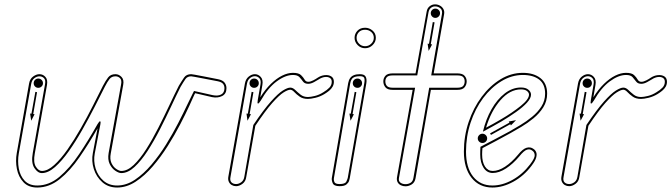

<svg xmlns="http://www.w3.org/2000/svg" viewBox="-20 -832 3000 858"><path d="M146.5 6Q107 6 84.8 -17.8Q62.5 -41.5 55.5 -77Q48.5 -112.5 55 -148.5L110 -459Q113.5 -479.5 128 -490Q142.5 -500.5 156 -500.5Q172 -500.5 183 -488.2Q194 -476 190 -452.5L135.5 -146.5Q128 -106.5 140.2 -87.2Q152.5 -68 167 -68Q193 -68 222.2 -94.5Q251.5 -121 281.8 -164.2Q312 -207.5 341 -258.5Q370 -309.5 395.2 -359.5Q420.5 -409.5 440 -448.5Q452 -471.5 463.2 -486Q474.5 -500.5 496 -500.5Q511 -500.5 523 -488.2Q535 -476 530.5 -452.5L475 -146.5Q470 -120.5 478.2 -103Q486.5 -85.5 499.8 -76.8Q513 -68 522 -68Q549.5 -68 577.8 -95Q606 -122 633.8 -165.8Q661.5 -209.5 687.5 -260.8Q713.5 -312 736.8 -361.5Q760 -411 779 -448.5Q792.5 -471 802.8 -485.8Q813 -500.5 834.5 -500.5Q837.5 -500.5 851.2 -498Q865 -495.5 890.8 -490.5Q916.5 -485.5 954.5 -478Q975 -474 983.5 -463Q992 -452 992 -438Q992 -412.5 972.5 -402.8Q953 -393 927.5 -398L852 -415.5L847.5 -406.5Q841.5 -393 825.5 -358Q809.5 -323 785.2 -276.2Q761 -229.5 730 -180.2Q699 -131 662.8 -88.8Q626.5 -46.5 586.2 -20.2Q546 6 503.5 6Q464 6 437.2 -17.8Q410.5 -41.5 399.2 -77Q388 -112.5 395 -148.5L416 -258.5Q377 -190 335.2 -129.5Q293.5 -69 246.8 -31.5Q200 6 146.5 6ZM146.5 -3Q199.5 -3 245.8 -42Q292 -81 334 -143.8Q376 -206.5 416 -277.5Q424.5 -292 427.8 -289.8Q431 -287.5 428.5 -276L403.5 -146.5Q397 -112.5 407.2 -79.2Q417.5 -46 442.2 -24.5Q467 -3 503.5 -3Q544.5 -3 583.2 -29Q622 -55 657.2 -96.8Q692.5 -138.5 722.5 -187Q752.5 -235.5 776.2 -281.8Q800 -328 816.2 -362.8Q832.5 -397.5 839.5 -410.5L847 -425.5L929.5 -407Q952.5 -402 967.8 -409.5Q983 -417 983 -438Q983 -449.5 976.5 -457.5Q970 -465.5 952.5 -469Q914.5 -476.5 889 -481.2Q863.5 -486 850.2 -488.5Q837 -491 834.5 -491Q817.5 -491 809 -479Q800.5 -467 787 -444Q768 -406.5 744.8 -356.5Q721.5 -306.5 695 -254.5Q668.5 -202.5 639.8 -158Q611 -113.5 581.2 -86Q551.5 -58.5 522 -58.5Q511 -58.5 495.5 -68.8Q480 -79 470.2 -99Q460.5 -119 465.5 -148.5L521 -454Q525 -473.5 516.8 -482.2Q508.5 -491 496 -491Q479 -491 469.5 -479Q460 -467 448.5 -444.5Q429 -405.5 403.2 -355Q377.5 -304.5 348.2 -252.8Q319 -201 287.8 -156.8Q256.5 -112.5 225.8 -85.5Q195 -58.5 167 -58.5Q148.5 -58.5 133.5 -81.5Q118.5 -104.5 126.5 -148.5L181 -454Q185 -473.5 177 -482.2Q169 -491 156 -491Q145 -491 133.8 -482.8Q122.5 -474.5 119.5 -457.5L64 -146.5Q58 -112 64 -79Q70 -46 90.2 -24.5Q110.5 -3 146.5 -3ZM119.5 -292.5 114.5 -324.5 120.5 -324 138 -421.5 145.5 -420 128.5 -322.5 134.5 -321.5ZM151 -439.5Q142.5 -439.5 136.5 -445.5Q130.5 -451.5 130.5 -460Q130.5 -469 136.5 -475Q142.5 -481 151 -481Q159.5 -481 165.8 -475Q172 -469 172 -460Q172 -451.5 165.8 -445.5Q159.5 -439.5 151 -439.5Z M1035 0Q1024.5 0 1015.8 -5Q1007 -10 1002.5 -19.8Q998 -29.5 1000.5 -43L1074.5 -459Q1078 -479 1091.5 -489.8Q1105 -500.5 1119 -500.5Q1134 -500.5 1145.2 -488.2Q1156.5 -476 1152.5 -452.5L1143 -397Q1165.5 -433 1190.5 -457.2Q1215.5 -481.5 1240.8 -494Q1266 -506.5 1289 -506.5Q1314.5 -506.5 1325 -496.5Q1335.5 -486.5 1341 -476.5Q1346.5 -466.5 1357.5 -466.5Q1367.5 -466.5 1379.5 -472.8Q1391.5 -479 1398.5 -484Q1414 -494.5 1431 -496.2Q1448 -498 1460 -490.8Q1472 -483.5 1472 -466.5Q1472 -454.5 1466.2 -444.5Q1460.5 -434.5 1450.8 -426.5Q1441 -418.5 1429.5 -411.5Q1410.5 -400 1389.5 -395Q1368.5 -390 1356 -390Q1333.5 -390 1319 -400.2Q1304.5 -410.5 1295 -420.8Q1285.5 -431 1277 -431Q1266.5 -431 1247 -418.8Q1227.5 -406.5 1196.8 -372Q1166 -337.5 1121 -270L1080.5 -41.5Q1078 -21.5 1063.8 -10.8Q1049.5 0 1035 0ZM1035 -9.5Q1047 -9.5 1058.2 -17.8Q1069.5 -26 1072 -43L1112 -273.5Q1158.5 -342.5 1190.8 -378.5Q1223 -414.5 1244 -427.5Q1265 -440.5 1277 -440.5Q1288.5 -440.5 1299.2 -430Q1310 -419.5 1323.2 -409Q1336.5 -398.5 1356 -398.5Q1367.5 -398.5 1387 -403.2Q1406.5 -408 1424.5 -419.5Q1441.5 -429.5 1452 -440.5Q1462.5 -451.5 1462.5 -466.5Q1462.5 -479 1453.5 -484.2Q1444.5 -489.5 1431 -487.8Q1417.5 -486 1404 -477Q1396.5 -472 1382.8 -464.8Q1369 -457.5 1357.5 -457.5Q1341.5 -457.5 1334.2 -467.5Q1327 -477.5 1318.2 -487.2Q1309.5 -497 1289 -497Q1255.5 -497 1216.8 -468.5Q1178 -440 1145.5 -383Q1136.5 -368.5 1132.8 -369.2Q1129 -370 1132 -385.5L1144 -454Q1147.5 -473.5 1139 -482.5Q1130.5 -491.5 1119 -491.5Q1107.5 -491.5 1097 -483Q1086.5 -474.5 1083.5 -457.5L1010 -41.5Q1006.5 -25 1014.2 -17.2Q1022 -9.5 1035 -9.5ZM1086 -292.5 1081.5 -324.5 1087.5 -324 1104.5 -421.5 1112.5 -420 1095.5 -322.5 1101.5 -321.5ZM1115.5 -439.5Q1107 -439.5 1101 -445.5Q1095 -451.5 1095 -460Q1095 -469 1101 -475Q1107 -481 1115.5 -481Q1124.5 -481 1130.5 -475Q1136.5 -469 1136.5 -460Q1136.5 -451.5 1130.5 -445.5Q1124.5 -439.5 1115.5 -439.5Z M1497.5 0Q1472 0 1466.5 -14Q1461 -28 1463 -37.5L1536 -461Q1538.5 -474.5 1544.8 -483.2Q1551 -492 1561.8 -496.2Q1572.5 -500.5 1588 -500.5Q1608.5 -500.5 1614.2 -489.2Q1620 -478 1617 -459.5L1543 -35.5Q1542.5 -32 1539.8 -23.5Q1537 -15 1527.8 -7.5Q1518.5 0 1497.5 0ZM1497.5 -9.5Q1522.5 -9.5 1527.8 -20.8Q1533 -32 1534 -37L1608 -460.5Q1611 -478 1607 -484.8Q1603 -491.5 1588 -491.5Q1574.5 -491.5 1565.8 -488.5Q1557 -485.5 1552 -478.5Q1547 -471.5 1545 -459.5L1472 -35Q1470.5 -28 1474.2 -18.8Q1478 -9.5 1497.5 -9.5ZM1546.5 -292.5 1541.5 -324.5 1547.5 -324 1565 -421.5 1572.5 -420 1555.5 -322.5 1561.5 -321.5ZM1577.5 -439.5Q1568.5 -439.5 1562.5 -445.5Q1556.5 -451.5 1556.5 -460Q1556.5 -469 1562.5 -475Q1568.5 -481 1577.5 -481Q1586 -481 1592 -475Q1598 -469 1598 -460Q1598 -451.5 1592 -445.5Q1586 -439.5 1577.5 -439.5ZM1611.5 -616.5Q1592 -616.5 1578.2 -630.5Q1564.5 -644.5 1564.5 -663Q1564.5 -681 1577.2 -694.5Q1590 -708 1611.5 -708Q1630 -708 1644.8 -695.5Q1659.5 -683 1659.5 -663Q1659.5 -644.5 1645.2 -630.5Q1631 -616.5 1611.5 -616.5ZM1611.5 -625.5Q1627.5 -625.5 1639 -636.8Q1650.5 -648 1650.5 -663Q1650.5 -679 1639 -689Q1627.5 -699 1611.5 -699Q1593.5 -699 1583.5 -688.2Q1573.5 -677.5 1573.5 -663Q1573.5 -648 1584.5 -636.8Q1595.5 -625.5 1611.5 -625.5Z M1792 0.5Q1781 0.5 1771.5 -4Q1762 -8.5 1757 -17.5Q1752 -26.5 1754 -39.5L1824 -430.5H1734.5Q1711.5 -430.5 1702.2 -442Q1693 -453.5 1693 -468.5Q1693 -482.5 1702.2 -493.2Q1711.5 -504 1734.5 -504H1837L1886.5 -779.5Q1889 -795.5 1900 -804Q1911 -812.5 1924 -812.5Q1935.5 -812.5 1945.5 -807.2Q1955.5 -802 1961.2 -792Q1967 -782 1964.5 -768L1918 -504H2024Q2047 -504 2056.2 -493.2Q2065.5 -482.5 2065.5 -468.5Q2065.5 -453.5 2056.2 -442Q2047 -430.5 2024 -430.5H1905.5L1837 -35.5Q1833.5 -16.5 1820 -8Q1806.5 0.5 1792 0.5ZM1792 -9Q1804.5 -9 1814.8 -15.2Q1825 -21.5 1827.5 -37L1898 -440H2024Q2043 -440 2049.8 -448Q2056.5 -456 2056.5 -468.5Q2056.5 -480 2049.8 -487.5Q2043 -495 2024 -495H1907L1955 -769.5Q1958 -786 1948 -794.8Q1938 -803.5 1924 -803.5Q1914 -803.5 1905.8 -797Q1897.5 -790.5 1895 -777.5L1844.5 -495H1734.5Q1716 -495 1709 -487.5Q1702 -480 1702 -468.5Q1702 -456 1709 -448Q1716 -440 1734.5 -440H1835L1763 -37.5Q1760 -23 1769.2 -16Q1778.5 -9 1792 -9ZM1895.5 -604.5 1891 -637 1897 -636 1914 -733.5 1922 -732 1905 -634.5 1911 -633.5ZM1925.5 -752Q1917 -752 1911 -758.2Q1905 -764.5 1905 -773Q1905 -781.5 1911 -787.5Q1917 -793.5 1925.5 -793.5Q1934 -793.5 1940.2 -787.5Q1946.5 -781.5 1946.5 -773Q1946.5 -764.5 1940.2 -758.2Q1934 -752 1925.5 -752Z M2180.5 6Q2122 6 2087.5 -37.2Q2053 -80.5 2053 -154.5Q2053 -223.5 2074.2 -286.8Q2095.5 -350 2132.5 -399.5Q2169.5 -449 2216.8 -477.8Q2264 -506.5 2316.5 -506.5Q2365 -506.5 2395 -483Q2425 -459.5 2425 -413.5Q2425 -380 2407.8 -352.5Q2390.5 -325 2364.2 -303.5Q2338 -282 2310.2 -265.5Q2282.5 -249 2261 -237Q2233.5 -221.5 2198 -202.8Q2162.5 -184 2136 -170Q2134.5 -156 2134.5 -141.5Q2134.5 -108 2147.2 -88Q2160 -68 2182 -68Q2207.5 -68 2237 -87.2Q2266.5 -106.5 2294 -139.5Q2316 -167 2333.5 -171.8Q2351 -176.5 2364 -166.5Q2372 -161.5 2376 -152Q2380 -142.5 2376 -127.8Q2372 -113 2355.5 -91.5Q2322 -46.5 2274.5 -20.2Q2227 6 2180.5 6ZM2180.5 -3Q2225 -3 2270.2 -28.2Q2315.5 -53.5 2348.5 -97Q2370.5 -125.5 2369.5 -139Q2368.5 -152.5 2358.5 -159Q2348 -167.5 2334.5 -163Q2321 -158.5 2301 -133.5Q2272.5 -99.5 2241.2 -79.2Q2210 -59 2182 -59Q2156 -59 2141 -82.2Q2126 -105.5 2126 -141.5Q2126 -150 2126.2 -158.8Q2126.5 -167.5 2127 -176Q2154 -190 2191 -209.5Q2228 -229 2256.5 -244.5Q2277.5 -256.5 2304.8 -272.8Q2332 -289 2357.5 -309.8Q2383 -330.5 2399.5 -356.2Q2416 -382 2416 -413.5Q2416 -456 2389.2 -476.5Q2362.5 -497 2316.5 -497Q2266.5 -497 2220.8 -469.2Q2175 -441.5 2139.2 -393.8Q2103.5 -346 2083 -284.2Q2062.5 -222.5 2062.5 -154.5Q2062.5 -83 2094.2 -43Q2126 -3 2180.5 -3ZM2136 -193Q2127.5 -193 2121.2 -199Q2115 -205 2115 -213.5Q2115 -222 2121.2 -228.2Q2127.5 -234.5 2136 -234.5Q2144.5 -234.5 2150.8 -228.2Q2157 -222 2157 -213.5Q2157 -205 2150.8 -199Q2144.5 -193 2136 -193ZM2174 -229 2170 -236 2256.5 -284 2253.5 -289 2286 -295 2263 -271.5 2260.5 -277ZM2138 -243.5Q2151 -299 2176.5 -343.8Q2202 -388.5 2236 -414.8Q2270 -441 2308 -441Q2329.5 -441 2341.2 -431.2Q2353 -421.5 2353 -409Q2353 -393 2334.8 -373Q2316.5 -353 2286.5 -331.8Q2256.5 -310.5 2222 -290Q2201.5 -278 2179.5 -266Q2157.5 -254 2138 -243.5ZM2152 -261.5Q2168 -270 2184.8 -279.2Q2201.5 -288.5 2217.5 -298Q2269 -328 2306.5 -358.2Q2344 -388.5 2344 -409Q2344 -418 2335 -425.2Q2326 -432.5 2308 -432.5Q2258.5 -432.5 2216.2 -384Q2174 -335.5 2152 -261.5Z M2523.5 0Q2513 0 2504.2 -5Q2495.5 -10 2491 -19.8Q2486.5 -29.5 2489 -43L2563 -459Q2566.5 -479 2580 -489.8Q2593.5 -500.5 2607.5 -500.5Q2622.5 -500.5 2633.8 -488.2Q2645 -476 2641 -452.5L2631.5 -397Q2654 -433 2679 -457.2Q2704 -481.5 2729.2 -494Q2754.5 -506.5 2777.5 -506.5Q2803 -506.5 2813.5 -496.5Q2824 -486.5 2829.5 -476.5Q2835 -466.5 2846 -466.5Q2856 -466.5 2868 -472.8Q2880 -479 2887 -484Q2902.5 -494.5 2919.5 -496.2Q2936.5 -498 2948.5 -490.8Q2960.5 -483.5 2960.5 -466.5Q2960.5 -454.5 2954.8 -444.5Q2949 -434.5 2939.2 -426.5Q2929.5 -418.5 2918 -411.5Q2899 -400 2878 -395Q2857 -390 2844.5 -390Q2822 -390 2807.5 -400.2Q2793 -410.5 2783.5 -420.8Q2774 -431 2765.5 -431Q2755 -431 2735.5 -418.8Q2716 -406.5 2685.2 -372Q2654.5 -337.5 2609.5 -270L2569 -41.5Q2566.5 -21.5 2552.2 -10.8Q2538 0 2523.5 0ZM2523.5 -9.5Q2535.5 -9.5 2546.8 -17.8Q2558 -26 2560.5 -43L2600.5 -273.5Q2647 -342.5 2679.2 -378.5Q2711.5 -414.5 2732.5 -427.5Q2753.5 -440.5 2765.5 -440.5Q2777 -440.5 2787.8 -430Q2798.5 -419.5 2811.8 -409Q2825 -398.5 2844.5 -398.5Q2856 -398.5 2875.5 -403.2Q2895 -408 2913 -419.5Q2930 -429.5 2940.5 -440.5Q2951 -451.5 2951 -466.5Q2951 -479 2942 -484.2Q2933 -489.5 2919.5 -487.8Q2906 -486 2892.5 -477Q2885 -472 2871.2 -464.8Q2857.5 -457.5 2846 -457.5Q2830 -457.5 2822.8 -467.5Q2815.5 -477.5 2806.8 -487.2Q2798 -497 2777.5 -497Q2744 -497 2705.2 -468.5Q2666.5 -440 2634 -383Q2625 -368.5 2621.2 -369.2Q2617.5 -370 2620.5 -385.5L2632.5 -454Q2636 -473.5 2627.5 -482.5Q2619 -491.5 2607.5 -491.5Q2596 -491.5 2585.5 -483Q2575 -474.5 2572 -457.5L2498.5 -41.5Q2495 -25 2502.8 -17.2Q2510.5 -9.5 2523.5 -9.5ZM2574.5 -292.5 2570 -324.5 2576 -324 2593 -421.5 2601 -420 2584 -322.5 2590 -321.5ZM2604 -439.5Q2595.5 -439.5 2589.5 -445.5Q2583.5 -451.5 2583.5 -460Q2583.5 -469 2589.5 -475Q2595.5 -481 2604 -481Q2613 -481 2619 -475Q2625 -469 2625 -460Q2625 -451.5 2619 -445.5Q2613 -439.5 2604 -439.5Z"/></svg>

Font: Edu AU VIC WA NT Arrows
Style: Regular
Weight: 400
Designer: Tina and Corey Anderson, Eben Sorkin, Mirko Velimirovic
Foundry: Google for Education
Version: Version 1.001